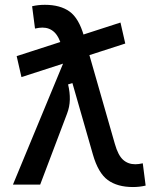

<svg xmlns="http://www.w3.org/2000/svg" viewBox="-20 -752 626 782"><path d="M67.4 -438 47.9 -523.4 470.7 -660.2 490.2 -574.7ZM521.5 9.8Q458 9.8 418.9 -18.8Q379.9 -47.4 358.4 -122.6L233.9 -556.6Q220.7 -603 200.9 -621.3Q181.2 -639.6 152.8 -639.6Q139.6 -639.6 122.6 -635.7L110.8 -726.6Q135.7 -732.4 162.6 -732.4Q225.1 -732.4 263.2 -705.1Q301.3 -677.7 321.8 -605.5L447.8 -166Q460.9 -119.6 481.2 -101.3Q501.5 -83 531.2 -83Q544.4 -83 561.5 -86.9L573.2 3.9Q548.3 9.8 521.5 9.8ZM32.7 0 256.8 -541 323.2 -428.2 257.3 -408.2Q265.1 -376 264.4 -346.2Q263.7 -316.4 252.9 -288.6L143.6 0Z"/></svg>

Font: Cascadia Mono
Style: Regular
Weight: 400
Monospace: yes
Designer: Aaron Bell
Foundry: Saja Typeworks
Version: Version 2102.003